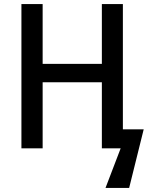

<svg xmlns="http://www.w3.org/2000/svg" viewBox="-20 -734 748 950"><path d="M588 -94V-714H484V-418H191V-714H86V0H191V-327H484V0H577L502 196H619L691 -94Z"/></svg>

Font: Noto Sans SemiCondensed Medium
Style: Regular
Weight: 500
Width: 4
Designer: Monotype Design Team
Foundry: Monotype Imaging Inc.
Version: Version 2.013